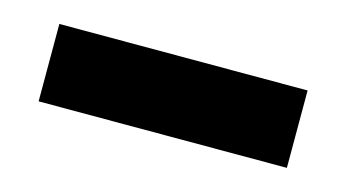

<svg xmlns="http://www.w3.org/2000/svg" viewBox="-31 -693 460 254"><g transform="rotate(15 198.5 -566.0)"><path d="M28 -619H368V-513H28Z"/></g></svg>

Font: Overused Grotesk
Style: Bold
Weight: 700
Version: Version 0.003